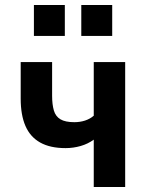

<svg xmlns="http://www.w3.org/2000/svg" viewBox="-20 -750 597 770"><path d="M356 0V-190Q333 -173 303.5 -164.5Q274 -156 243 -156Q181 -156 141 -178.5Q101 -201 82 -245Q63 -289 63 -354V-501H189V-366Q189 -331 196 -307Q203 -283 222.5 -271.5Q242 -260 278 -260Q301 -260 321 -266.5Q341 -273 356 -286V-501H482V0ZM306 -606V-730H430V-606ZM116 -606V-730H240V-606Z"/></svg>

Font: Nunito Sans 7pt Condensed
Style: Bold
Weight: 700
Width: 3
Designer: Vernon Adams
Foundry: Vernon Adams
Version: Version 3.101;gftools[0.9.27]